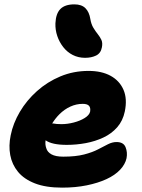

<svg xmlns="http://www.w3.org/2000/svg" viewBox="-20 -850 651 880"><path d="M265 10Q190 10 140 -9.5Q90 -29 62.5 -62.5Q35 -96 27 -139Q19 -182 29 -230Q40 -285 71 -337.5Q102 -390 149.5 -432.5Q197 -475 257 -500Q317 -525 386 -525Q446 -525 487 -502.5Q528 -480 546 -438.5Q564 -397 552 -339Q543 -296 517 -266.5Q491 -237 453.5 -219.5Q416 -202 373 -194Q330 -186 286 -186Q218 -186 189 -207Q186 -188 192 -171Q197 -153 216 -142.5Q235 -132 270 -132Q327 -132 365.5 -142Q404 -152 429.5 -165.5Q455 -179 475 -189Q495 -199 514 -199Q546 -199 555.5 -175.5Q565 -152 560 -125Q554 -97 530.5 -72Q507 -47 468 -29Q429 -11 377.5 -0.5Q326 10 265 10ZM219 -284Q221 -284 224 -284Q238 -281 262 -281Q289 -281 318 -288.5Q347 -296 368 -309Q389 -322 393 -338Q396 -356 388 -365Q380 -374 359 -374Q330 -374 302.5 -361.5Q275 -349 252 -326Q234 -308 219 -284ZM370 -585Q339 -585 313.5 -598Q288 -611 270 -634Q252 -657 242.5 -685Q233 -713 234 -743Q236 -788 257 -809Q278 -830 321 -830Q354 -830 371.5 -812.5Q389 -795 394 -763Q398 -739 408 -722.5Q418 -706 428.5 -693Q439 -680 445 -666.5Q451 -653 447 -633Q442 -606 420.5 -595.5Q399 -585 370 -585Z"/></svg>

Font: Shantell Sans Light ExtraBold
Style: Italic
Weight: 800
Italic angle: -11°
Version: Version 1.008;[ac192a2d6]